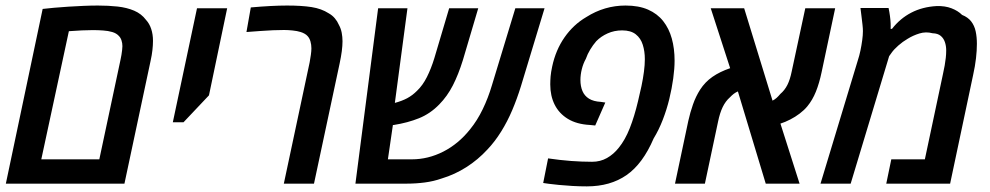

<svg xmlns="http://www.w3.org/2000/svg" viewBox="-20 -660 3559 690"><path d="M1 0 133.3 -627.9Q150.4 -629.9 174.3 -632.1Q198.2 -634.3 225.3 -636Q252.4 -637.7 279.8 -638.9Q307.1 -640.1 331.5 -640.1Q369.1 -640.1 402.6 -636.5Q436 -632.8 462.2 -621.6Q488.3 -610.4 504.4 -588.9Q517.1 -575.2 523.4 -555.9Q529.8 -536.6 529.8 -513.2Q529.8 -498 527.8 -480.2Q525.9 -462.4 521 -440.4L427.2 0ZM128.4 -87.4H336.9L413.1 -445.3Q415 -453.6 416.5 -462.9Q418 -472.2 418.9 -480.2Q419.9 -488.3 419.9 -494.1Q419.9 -504.9 416.7 -514.6Q413.6 -524.4 407.2 -530.8Q398.4 -540.5 383.5 -544.9Q368.7 -549.3 350.1 -550.5Q331.5 -551.8 313.5 -551.8Q294.9 -551.8 274.4 -550.8Q253.9 -549.8 227.5 -547.9Z M601.1 -220.7 688 -630.4H796.4L731 -317.4L639.6 -220.7Z M1000 0 1092.8 -436Q1095.2 -449.7 1097.2 -463.1Q1099.1 -476.6 1099.1 -486.3Q1099.1 -499.5 1095.7 -511.2Q1092.3 -522.9 1085.4 -530.3Q1081.1 -535.2 1074.7 -538.8Q1068.4 -542.5 1060.5 -544.9Q1048.3 -548.8 1031.5 -550.5Q1014.6 -552.2 1001 -552.2Q982.4 -552.2 960.9 -551.3Q939.5 -550.3 915.3 -548.6Q891.1 -546.9 865.7 -544.9L881.3 -633.3Q919.9 -636.7 952.1 -638.4Q984.4 -640.1 1011.7 -640.1Q1064.5 -640.1 1099.9 -634.5Q1135.3 -628.9 1161.1 -612.3Q1174.3 -605 1183.3 -594.2Q1192.4 -583.5 1197.8 -570.8Q1205.1 -557.6 1208 -542.5Q1210.9 -527.3 1210.9 -511.7Q1210.9 -496.1 1208.3 -475.8Q1205.6 -455.6 1200.7 -432.6L1108.4 0Z M1257.3 0 1338.9 -630.4H1444.3L1394.5 -256.3L1371.1 -301.8Q1378.4 -295.9 1385.7 -293Q1393.1 -290 1398.4 -290Q1424.3 -296.9 1443.1 -306.9Q1461.9 -316.9 1478.5 -333.5Q1499 -353 1514.2 -383.1Q1529.3 -413.1 1541 -451.2L1594.2 -630.4H1698.7L1643.6 -444.3Q1627.4 -392.1 1607.4 -353Q1587.4 -314 1558.6 -284.7Q1526.4 -251.5 1485.8 -235.1Q1445.3 -218.8 1395.5 -210.9Q1387.2 -210.4 1380.9 -210.7Q1374.5 -210.9 1367.4 -211.9Q1360.4 -212.9 1349.6 -216.3L1398.9 -258.3L1374 -87.4H1460Q1518.6 -87.4 1573.2 -115.2Q1627.9 -143.1 1669.4 -195.3Q1695.3 -227.1 1714.8 -267.6Q1734.4 -308.1 1748 -354L1832 -630.4H1937L1852.1 -350.1Q1838.4 -305.7 1821 -264.6Q1803.7 -223.6 1781.2 -187.5Q1758.8 -151.4 1731.9 -123Q1697.8 -85.9 1656 -59.3Q1614.3 -32.7 1567.4 -18.6Q1538.1 -8.3 1506.3 -4.2Q1474.6 0 1439.5 0Z M2088.9 9.8Q2063 9.8 2037.1 8.3Q2011.2 6.8 1988.8 4.6Q1966.3 2.4 1952.1 0.5L1932.1 -2.4L1949.7 -90.8Q1992.7 -84.5 2032.2 -81.5Q2071.8 -78.6 2107.9 -78.6Q2137.2 -78.6 2161.1 -92Q2185.1 -105.5 2203.6 -128.9Q2226.6 -157.2 2243.2 -199.2Q2259.8 -241.2 2272.9 -296.4Q2279.8 -324.2 2285.4 -351.1Q2291 -377.9 2294.2 -402.6Q2297.4 -427.2 2297.4 -447.3Q2297.4 -475.6 2290 -499Q2282.7 -522.5 2264.9 -536.6Q2247.1 -550.8 2215.8 -550.8Q2187.5 -550.8 2163.6 -540Q2139.6 -529.3 2122.6 -511.7Q2110.8 -498 2101.1 -481.9Q2091.3 -465.8 2085.4 -448.7Q2075.7 -431.2 2070.8 -411.1Q2065.9 -391.1 2065.9 -372.6Q2065.9 -350.1 2073.2 -332.8Q2080.6 -315.4 2096.7 -305.4Q2112.8 -295.4 2139.2 -293.9L2155.3 -291.5L2119.1 -209L2100.1 -210.9Q2052.7 -213.4 2021 -232.7Q1989.3 -252 1973.4 -283.7Q1957.5 -315.4 1957.5 -356.4Q1957.5 -370.1 1958.7 -385.3Q1960 -400.4 1964.4 -420.9Q1977.1 -480.5 2009 -526.1Q2041 -571.8 2086.9 -598.6Q2152.3 -640.1 2228 -640.1Q2275.4 -640.1 2308.8 -625.5Q2342.3 -610.8 2363.3 -584.2Q2384.3 -557.6 2394.3 -521.5Q2404.3 -485.4 2404.3 -441.9Q2404.3 -413.6 2399.4 -377.9Q2394.5 -342.3 2385.3 -304.2Q2376 -266.1 2361.8 -229.5Q2347.7 -192.9 2329.1 -162.6Q2290 -71.3 2231.7 -30.8Q2173.3 9.8 2088.9 9.8Z M2405.8 0 2453.6 -225.6Q2460.4 -256.3 2470.5 -284.9Q2480.5 -313.5 2496.1 -337.9Q2513.7 -365.2 2540.3 -383.8Q2566.9 -402.3 2604 -415L2534.2 -630.4H2654.3L2756.3 -298.3Q2764.2 -302.2 2771 -308.3Q2777.8 -314.5 2784.2 -322.3Q2799.8 -335.4 2809.6 -354.7Q2819.3 -374 2825.2 -403.3L2874 -630.4H2981.4L2932.6 -400.4Q2924.3 -360.8 2912.1 -330.6Q2899.9 -300.3 2881.3 -277.8Q2870.1 -264.2 2854 -252Q2837.9 -239.7 2819.8 -230.5Q2801.8 -221.2 2784.7 -215.8L2853.5 0H2731.9L2631.8 -331.5Q2624 -328.1 2616.9 -322.8Q2609.9 -317.4 2603 -310.1Q2587.4 -296.4 2577.1 -275.1Q2566.9 -253.9 2560.5 -222.7L2513.2 0Z M2928.7 0 3063 -443.8Q3068.4 -460 3072.3 -478.8Q3076.2 -497.6 3078.6 -515.6Q3081.1 -533.7 3081.1 -548.3Q3081.1 -557.6 3079.6 -571Q3078.1 -584.5 3076.2 -599.9Q3074.2 -615.2 3072.3 -631.3H3173.3Q3176.3 -617.2 3178.2 -603Q3180.2 -588.9 3180.7 -576.2Q3181.2 -570.8 3180.9 -565.9Q3180.7 -561 3180.7 -556.2H3185.5Q3214.8 -593.8 3254.9 -614.5Q3294.9 -635.3 3345.7 -638.2Q3376.5 -639.2 3399.7 -630.1Q3422.9 -621.1 3437.5 -606.4Q3458.5 -598.1 3470.2 -583Q3481.9 -567.9 3486.3 -547.4Q3490.7 -526.9 3490.7 -502.9Q3490.7 -478.5 3487.5 -450.7Q3484.4 -422.9 3477.1 -390.1L3394.5 0H3165L3183.1 -87.4H3303.7L3368.7 -393.6Q3372.6 -410.6 3375 -424.8Q3377.4 -439 3378.9 -452.1Q3380.4 -465.3 3380.4 -479Q3380.4 -495.1 3375.7 -508.8Q3371.1 -522.5 3360.6 -531.2Q3350.1 -540 3331.5 -540.5Q3307.6 -546.9 3284.4 -539.8Q3261.2 -532.7 3241.7 -520.5Q3224.1 -510.3 3208.3 -496.3Q3192.4 -482.4 3183.6 -469.7L3175.3 -458L3037.1 0Z"/></svg>

Font: Open Sans SemiCondensed SemiBold
Style: Italic
Weight: 600
Width: 4
Italic angle: -12°
Designer: Monotype Design Team
Foundry: Monotype Imaging Inc.
Version: Version 3.000